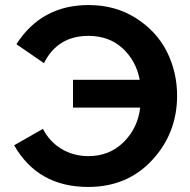

<svg xmlns="http://www.w3.org/2000/svg" viewBox="-20 -734 753 760"><path d="M329 6Q130 6 36 -159L150 -224Q176 -173 223.5 -144.5Q271 -116 330 -116Q413 -116 469 -171Q525 -226 535 -308H269V-418H533Q519 -493 465.5 -542.5Q412 -592 330 -592Q208 -592 154 -484L45 -559Q144 -714 331 -714Q437 -714 518.5 -662Q600 -610 640.5 -529.5Q681 -449 681 -355Q681 -207 582.5 -100.5Q484 6 329 6Z"/></svg>

Font: Raleway-v4020
Style: Bold
Weight: 700
Designer: Matt McInerney, Pablo Impallari, Rodrigo Fuenzalida
Foundry: Matt McInerney, Pablo Impallari, Rodrigo Fuenzalida
Version: Version 4.020;PS 004.020;hotconv 1.0.88;makeotf.lib2.5.64775